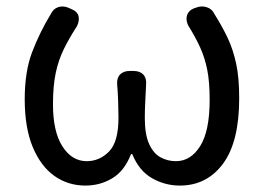

<svg xmlns="http://www.w3.org/2000/svg" viewBox="-20 -565 822 598"><path d="M246 13Q192 13 149.5 -17Q107 -47 82 -107Q57 -167 57 -256Q57 -342 80 -402.5Q103 -463 138 -521Q146 -538 162 -543Q178 -548 195 -540L204 -536Q221 -529 224.5 -515Q228 -501 220 -484Q196 -447 179 -412.5Q162 -378 153.5 -337.5Q145 -297 145 -240Q145 -155 174.5 -109Q204 -63 250 -63Q290 -63 319.5 -93Q349 -123 349 -198Q349 -220 348 -249Q347 -278 345 -301Q343 -321 353.5 -332.5Q364 -344 384 -344H396Q416 -344 426.5 -332.5Q437 -321 435 -301Q434 -279 432.5 -250.5Q431 -222 431 -198Q431 -146 444.5 -116.5Q458 -87 480 -75Q502 -63 528 -63Q574 -63 603.5 -110Q633 -157 633 -254Q633 -310 625.5 -347.5Q618 -385 603.5 -417Q589 -449 566 -486Q558 -503 562.5 -517.5Q567 -532 584 -539L590 -541Q607 -548 624 -542.5Q641 -537 648 -521Q672 -483 689 -447Q706 -411 715.5 -367Q725 -323 725 -259Q725 -123 674.5 -55Q624 13 540 13Q494 13 453.5 -10Q413 -33 392 -85H388Q368 -33 330 -10Q292 13 246 13Z"/></svg>

Font: Chiron GoRound TC
Style: Regular
Weight: 400
Designer: Ryoko NISHIZUKA 西塚涼子 (kana, bopomofo & ideographs); Paul D. Hunt (Latin, Greek & Cyrillic); Sandoll Communications 산돌커뮤니
Foundry: Adobe
Version: Version 1.000;hotconv 1.1.1;makeotfexe 2.6.0